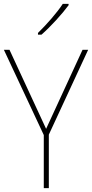

<svg xmlns="http://www.w3.org/2000/svg" viewBox="-20 -971 475 991"><path d="M334 -944V-951H304C274 -905 221 -845 176 -801V-792H194C242 -834 300 -898 334 -944ZM218 -306 29 -714H0L206 -274V0H232V-276L435 -714H406Z"/></svg>

Font: Noto Sans Ethiopic SemiCondensed Thin
Style: Regular
Weight: 100
Width: 4
Designer: Monotype Design Team
Foundry: Monotype Imaging Inc.
Version: Version 2.102